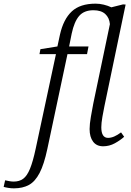

<svg xmlns="http://www.w3.org/2000/svg" viewBox="-157 -790 716 1050"><path d="M-81 240Q-96 240 -111.5 237.5Q-127 235 -137 232L-129 196Q-120 198 -107 200.5Q-94 203 -82 203Q-51 203 -30 187.5Q-9 172 7 133Q23 94 38 24L149 -494H59L64 -521L157 -536L171 -601Q190 -685 235.5 -727.5Q281 -770 366 -770Q388 -770 410.5 -764.5Q433 -759 452 -750L516 -766L530 -765L414 -209Q409 -186 403 -151Q397 -116 397 -94Q397 -36 434 -36Q450 -36 467.5 -43.5Q485 -51 505 -66L522 -42Q501 -23 471 -6.5Q441 10 407 10Q371 10 352 -15.5Q333 -41 333 -84Q333 -111 340 -151.5Q347 -192 353 -223L444 -658Q441 -693 418.5 -713.5Q396 -734 354 -734Q303 -734 276 -703Q249 -672 235 -606L221 -536H327L319 -494H212L102 24Q84 109 59.5 156Q35 203 1 221.5Q-33 240 -81 240Z"/></svg>

Font: Noto Serif Light
Style: Italic
Weight: 300
Italic angle: -12°
Designer: Monotype Design Team
Foundry: Monotype Imaging Inc.
Version: Version 2.013